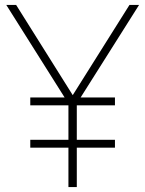

<svg xmlns="http://www.w3.org/2000/svg" viewBox="-20 -760 590 780"><path d="M103 -160V-192H258V-332H103V-364H242.5L5.5 -740H45.5L275.5 -373.5L506 -740H545L307.5 -364H447V-332H292V-192H447V-160H292V0H258V-160Z"/></svg>

Font: Encode Sans Semi Condensed Thin
Style: Regular
Weight: 100
Width: 4
Designer: Multiple Designers
Foundry: Impallari Type
Version: Version 3.000; ttfautohint (v1.8.3) -l 8 -r 50 -G 200 -x 14 